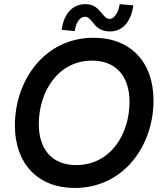

<svg xmlns="http://www.w3.org/2000/svg" viewBox="-20 -894 788 928"><path d="M341 14.5C577 14.5 722 -188.5 722 -408.5C722 -594.5 610.5 -711.5 432 -711.5C196 -711.5 52 -506 52 -288C52 -103 163 14.5 341 14.5ZM167.5 -294C167.5 -449 259 -601 425 -601C541 -601 606 -524.5 606 -402C606 -243 512.5 -96 348 -96C233 -96 167.5 -171 167.5 -294ZM278 -750 341 -743.5C347 -787 367 -813 391 -813C429 -813 430 -742 511.5 -742C570.5 -742 613 -786 624.5 -868L558.5 -874C552 -831 531 -802.5 510 -802.5C473 -802.5 466 -874 393.5 -874C332 -874 289 -830 278 -750Z"/></svg>

Font: HK Grotesk SemiBold
Style: Italic
Weight: 600
Italic angle: -16°
Designer: Alfredo Marco Pradil
Foundry: Hanken Design Co.
Version: Version 3.001;FEAKit 1.0